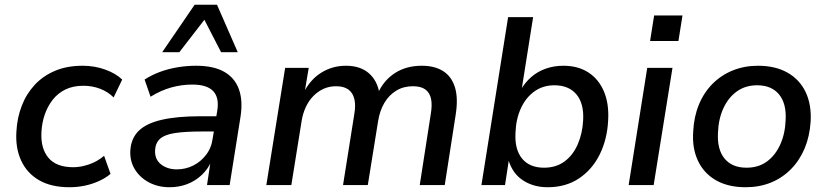

<svg xmlns="http://www.w3.org/2000/svg" viewBox="-20 -777 3471 806"><path d="M272 9Q195 9 144 -20.5Q93 -50 68.5 -103.5Q44 -157 49 -227Q52 -282 71 -332Q90 -382 125 -420Q160 -458 210.5 -479.5Q261 -501 327 -501Q377 -501 421.5 -485Q466 -469 493 -443L457 -368Q433 -392 400 -404.5Q367 -417 330 -417Q287 -417 255 -401.5Q223 -386 201.5 -358.5Q180 -331 168 -296.5Q156 -262 154 -223Q150 -155 183 -115Q216 -75 288 -75Q319 -75 354 -87Q389 -99 417 -123L444 -47Q424 -30 395.5 -17Q367 -4 335.5 2.5Q304 9 272 9Z M692 9Q644 9 606 -11Q568 -31 546.5 -65.5Q525 -100 527 -144Q530 -196 562 -227.5Q594 -259 658.5 -274Q723 -289 821 -289H901L891 -225H826Q757 -225 714.5 -218.5Q672 -212 652.5 -195Q633 -178 631 -147Q629 -108 656 -87Q683 -66 722 -66Q759 -66 791 -82Q823 -98 845.5 -127.5Q868 -157 873 -197L892 -312Q901 -367 875 -394.5Q849 -422 787 -422Q743 -422 699.5 -410Q656 -398 612 -371L587 -443Q616 -462 651 -475Q686 -488 725 -494.5Q764 -501 803 -501Q876 -501 920.5 -476Q965 -451 982.5 -403.5Q1000 -356 990 -289L944 0H849L865 -106H870Q855 -69 827.5 -43Q800 -17 765.5 -4Q731 9 692 9ZM661 -558 797 -757H891L978 -558H908L838 -694L733 -558Z M1098 0 1177 -492H1276L1258 -385H1253Q1281 -442 1328 -471.5Q1375 -501 1432 -501Q1492 -501 1528 -470Q1564 -439 1573 -384L1567 -387Q1592 -441 1639 -471Q1686 -501 1751 -501Q1804 -501 1839.5 -479Q1875 -457 1889.5 -411.5Q1904 -366 1893 -296L1847 0H1742L1788 -296Q1795 -336 1789.5 -362Q1784 -388 1765.5 -401.5Q1747 -415 1713 -415Q1674 -415 1643.5 -396.5Q1613 -378 1593.5 -345Q1574 -312 1567 -267L1524 0H1420L1467 -296Q1474 -335 1467.5 -361.5Q1461 -388 1442 -401.5Q1423 -415 1391 -415Q1362 -415 1338 -404Q1314 -393 1295 -373.5Q1276 -354 1263.5 -327Q1251 -300 1246 -268L1203 0Z M2279 9Q2220 9 2176 -19.5Q2132 -48 2115 -104H2116L2100 0H2001L2113 -705H2218L2169 -396H2164Q2183 -430 2210 -453.5Q2237 -477 2271.5 -489Q2306 -501 2345 -501Q2407 -501 2450.5 -472.5Q2494 -444 2515.5 -392.5Q2537 -341 2533 -272Q2529 -192 2497.5 -128.5Q2466 -65 2410.5 -28Q2355 9 2279 9ZM2264 -73Q2314 -73 2349.5 -99Q2385 -125 2405 -170.5Q2425 -216 2428 -272Q2432 -342 2400 -380.5Q2368 -419 2307 -419Q2259 -419 2223 -393Q2187 -367 2166.5 -322Q2146 -277 2144 -220Q2140 -150 2171.5 -111.5Q2203 -73 2264 -73Z M2709 -605 2726 -712H2845L2828 -605ZM2619 0 2697 -492H2803L2724 0Z M3110 9Q3037 9 2986 -20Q2935 -49 2910 -102Q2885 -155 2890 -225Q2893 -287 2914 -338Q2935 -389 2971.5 -425.5Q3008 -462 3056.5 -481.5Q3105 -501 3162 -501Q3235 -501 3286 -472Q3337 -443 3362 -390.5Q3387 -338 3383 -267Q3379 -205 3358 -154.5Q3337 -104 3300.5 -67Q3264 -30 3216 -10.5Q3168 9 3110 9ZM3114 -73Q3164 -73 3199.5 -99Q3235 -125 3255.5 -170.5Q3276 -216 3278 -273Q3282 -342 3250.5 -380.5Q3219 -419 3158 -419Q3109 -419 3073 -393Q3037 -367 3016.5 -322Q2996 -277 2994 -220Q2990 -150 3021.5 -111.5Q3053 -73 3114 -73Z"/></svg>

Font: Nunito Sans 10pt SemiBold
Style: Italic
Weight: 600
Italic angle: -9°
Designer: Vernon Adams
Foundry: Vernon Adams
Version: Version 3.101;gftools[0.9.27]